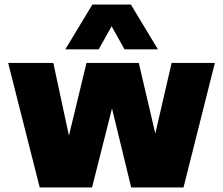

<svg xmlns="http://www.w3.org/2000/svg" viewBox="-20 -828 985 848"><path d="M155.5 0 16 -550H215.5L288 -212.5H280.5L362 -550H593L672 -212.5H660L738 -550H929L790.5 0H559.5L470 -368H479.5L386.5 0ZM268.5 -610 388 -808H558L677.5 -610H530L459 -737H487L416 -610Z"/></svg>

Font: Encode Sans Condensed Thin Black
Style: Regular
Weight: 900
Version: Version 3.002